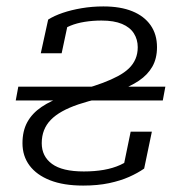

<svg xmlns="http://www.w3.org/2000/svg" viewBox="-20 -567 563 598"><path d="M29 -254H487L495 -297H37ZM110 -121Q110 -143 117 -161Q124 -179 138 -193.5Q152 -208 173.5 -220Q195 -232 224.5 -242Q254 -252 293 -261L345 -283Q385 -297 412.5 -315.5Q440 -334 454.5 -359.5Q469 -385 469 -420Q469 -460 449 -488.5Q429 -517 392 -532Q355 -547 302 -547Q267 -547 234.5 -541.5Q202 -536 175.5 -527Q149 -518 130 -506L107 -401H172L192 -495Q183 -495 177 -491.5Q171 -488 169 -481.5Q167 -475 167 -468Q180 -479 199.5 -487Q219 -495 244 -499Q269 -503 296 -503Q335 -503 360 -492.5Q385 -482 397 -463Q409 -444 409 -420Q409 -400 402 -383.5Q395 -367 381.5 -354Q368 -341 347.5 -330Q327 -319 300.5 -309Q274 -299 242 -290L181 -268Q139 -254 109.5 -234Q80 -214 65 -186.5Q50 -159 50 -121Q50 -81 72 -51.5Q94 -22 136 -5.5Q178 11 239 11Q284 11 319.5 3.5Q355 -4 382 -16Q409 -28 429 -42L453 -157H387L361 -31Q378 -41 385 -48.5Q392 -56 394 -63.5Q396 -71 394 -80Q378 -64 355 -53.5Q332 -43 303.5 -38Q275 -33 241 -33Q174 -33 142 -56.5Q110 -80 110 -121Z"/></svg>

Font: Roboto Serif ExtraLight
Style: Italic
Weight: 250
Italic angle: -10°
Designer: Greg Gazdowicz
Foundry: Commercial Type
Version: Version 1.008